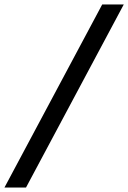

<svg xmlns="http://www.w3.org/2000/svg" viewBox="-46 -777 577 864"><path d="M-26 67 414 -757H511L71 67Z"/></svg>

Font: Instrument Sans Medium
Style: Italic
Weight: 500
Italic angle: -13°
Designer: Rodrigo Fuenzalida
Foundry: fragTYPE
Version: Version 1.000;gftools[0.9.28]